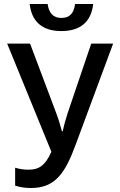

<svg xmlns="http://www.w3.org/2000/svg" viewBox="-20 -933 603 964"><path d="M288 -777C383 -777 438 -823 448 -913H357C351 -865 329 -843 288 -843C248 -843 226 -866 219 -913H129C139 -823 194 -777 288 -777ZM135 11C257 11 307 -63 360 -207L548 -714H438L320 -366C310 -335 301 -304 295 -274H291C283 -304 273 -337 262 -366L131 -714H16L238 -171C207 -100 173 -81 124 -81C98 -81 79 -84 56 -91V-1C80 7 107 11 135 11Z"/></svg>

Font: Noto Sans Mono SemiCondensed Medium
Style: Regular
Weight: 500
Width: 4
Designer: Monotype Design Team
Foundry: Monotype Imaging Inc.
Version: Version 2.014